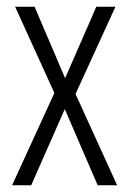

<svg xmlns="http://www.w3.org/2000/svg" viewBox="-20 -552 384 572"><path d="M142 -275 16 0H73L173 -227L271 0H329L205 -272L324 -532H267L174 -319L83 -532H25Z"/></svg>

Font: Noto Sans Gujarati ExtraCondensed Light
Style: Regular
Weight: 300
Width: 2
Designer: Jelle Bosma - Monotype Design Team, Universal Thirst
Foundry: Monotype Imaging Inc.
Version: Version 2.106